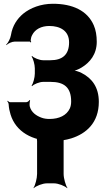

<svg xmlns="http://www.w3.org/2000/svg" viewBox="-20 -740 593 1020"><path d="M358 -201C358 -188 356 -175 351 -164C334 -127 294 -108 243 -108C228 -108 213 -110 200 -115C173 -125 146 -143 138 -175C136 -183 138 -202 140 -207L137 -209C135 -204 126 -197 119 -197H34C29 -197 23 -202 21 -205L19 -202C22 -199 26 -191 26 -185C27 -166 31 -148 36 -132C64 -40 152 9 262 9C298 9 330 4 359 -5C438 -30 505 -88 505 -199C505 -276 469 -324 414 -352C399 -360 376 -367 363 -366V-362C376 -363 399 -372 413 -381C458 -408 494 -452 494 -518C494 -551 489 -581 478 -606C444 -684 365 -720 261 -720C197 -720 141 -698 103 -667C72 -641 46 -604 38 -553C35 -535 23 -512 13 -503L14 -500C22 -509 44 -519 58 -519H138C140 -519 141 -516 143 -514L146 -517C145 -518 143 -523 143 -526C144 -536 146 -545 151 -554C166 -584 199 -602 242 -602C299 -602 347 -577 347 -515C347 -448 310 -420 248 -420H209C190 -420 160 -432 150 -443L148 -440C156 -429 165 -397 165 -377V-349C165 -328 156 -296 148 -285L150 -282C160 -293 190 -305 209 -305H249C319 -305 358 -277 358 -201ZM318 184V10C318 -14 329 -51 338 -64L337 -66C325 -54 290 -40 267 -40H229C206 -40 171 -54 159 -66L158 -64C167 -51 177 -14 177 10V184C177 208 167 245 158 258L159 260C171 248 206 234 229 234H267C290 234 325 248 337 260L338 258C329 245 318 208 318 184Z"/></svg>

Font: Asimov
Style: EdgeExtreme
Weight: 500
Designer: Google
Version: Version 2.000980: 2014